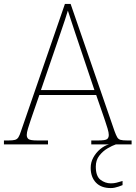

<svg xmlns="http://www.w3.org/2000/svg" viewBox="-24 -734 689 976"><path d="M-4 0V-20H18Q41 -20 52 -23Q63 -26 69.5 -36Q76 -46 83 -68L306 -714H335L558 -68Q566 -46 572 -36Q578 -26 589 -23Q600 -20 623 -20H645V0H440V-20H474Q512 -20 520.5 -27Q529 -34 529 -48Q529 -60 523 -80Q517 -100 510.5 -119Q504 -138 501 -147L465 -251H176L140 -147Q137 -138 130.5 -119Q124 -100 118 -80Q112 -60 112 -48Q112 -34 121 -27Q130 -20 167 -20H220V0ZM184 -276H456L379 -505Q370 -532 359 -564.5Q348 -597 338 -628Q328 -659 321 -680Q317 -665 306.5 -634Q296 -603 285 -570.5Q274 -538 266 -515ZM539 222Q490 222 463.5 194Q437 166 437 119Q437 91 450.5 66.5Q464 42 485.5 24Q507 6 530 0H565Q547 6 523 20Q499 34 481 57Q463 80 463 113Q463 162 487 180Q511 198 539 198Q555 198 567 195Q579 192 599 186V207Q589 211 579 214.5Q569 218 559 220Q549 222 539 222Z"/></svg>

Font: Noto Serif Ethiopic Thin
Style: Regular
Weight: 250
Version: Version 2.102